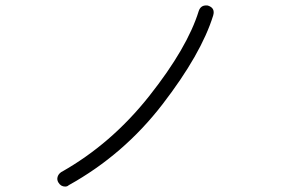

<svg xmlns="http://www.w3.org/2000/svg" viewBox="-20 -730 1040 707"><path d="M220 -43Q204 -43 195 -58Q189 -68 192 -78.5Q195 -89 205 -96Q390 -200 530 -377Q670 -554 712 -690Q719 -710 739 -710Q745 -710 747 -709Q773 -700 765 -673Q721 -531 578 -345.5Q435 -160 233 -48Q228 -43 220 -43Z"/></svg>

Font: Shin Retro Maru Gothic Regular
Style: Regular
Weight: 400
Designer: Iose
Foundry: Typographish
Version: Version 1.002